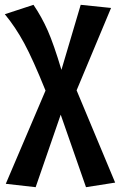

<svg xmlns="http://www.w3.org/2000/svg" viewBox="-33 -561 498 797"><path d="M285 -186 445 197 324 216 219 -85 115 216 -9 202 156 -185Q104 -314 67.5 -381.5Q31 -449 -13 -502L106 -541Q140 -491 165 -434.5Q190 -378 222 -271L302 -541L428 -528Z"/></svg>

Font: Fira Sans Condensed Medium
Style: Regular
Weight: 500
Width: 3
Designer: Carrois Corporate & Edenspiekermann AG
Foundry: Carrois Corporate GbR & Edenspiekermann AG
Version: Version 4.203;PS 004.203;hotconv 1.0.88;makeotf.lib2.5.64775